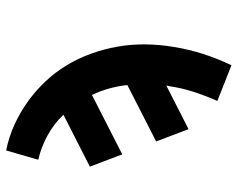

<svg xmlns="http://www.w3.org/2000/svg" viewBox="-96 -482 791 640"><g transform="rotate(-90 300.0 -162.5)"><path d="M402 213 283 166Q300 128 313 88Q326 48 332 7Q332 6 332.5 5Q333 4 333 3Q333 2 333.5 0Q334 -2 334 -4L189 70L148 -38L336 -134Q333 -164 324.5 -194.5Q316 -225 303 -252L105 -151L64 -259L237 -347Q222 -363 205 -376Q188 -389 169 -399.5Q150 -410 129.5 -418Q109 -426 87 -431L118 -538Q163 -529 204.5 -510Q246 -491 282 -465Q318 -439 348.5 -406.5Q379 -374 402 -336Q425 -298 440.5 -255Q456 -212 464 -167Q472 -122 471.5 -74Q471 -26 463 21Q455 71 439.5 119Q424 167 402 213Z"/></g></svg>

Font: Iosevka Slab XBdExObl
Style: Regular
Weight: 800
Width: 7
Italic angle: -9°
Monospace: yes
Designer: Belleve Invis
Foundry: Belleve Invis
Version: Version 11.1.0; ttfautohint (v1.8.3)